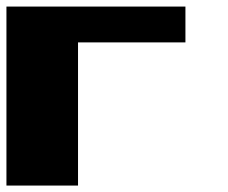

<svg xmlns="http://www.w3.org/2000/svg" viewBox="-20 -576 707 596"><path d="M555.6 -555.6V-444.4H222.2V0H0V-555.6Z"/></svg>

Font: Pixeloid Sans
Style: Bold
Weight: 700
Monospace: yes
Designer: GGBot
Version: 0.3